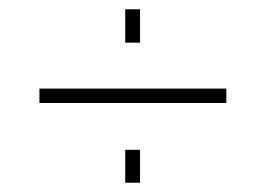

<svg xmlns="http://www.w3.org/2000/svg" viewBox="-20 -481 585 414"><path d="M250 -389V-461H282V-389ZM65 -259V-290H468V-259ZM250 -87V-158H282V-87Z"/></svg>

Font: Raleway-v4020 ExtraLight
Style: Italic
Weight: 275
Italic angle: -12°
Designer: Matt McInerney, Pablo Impallari, Rodrigo Fuenzalida
Foundry: Matt McInerney, Pablo Impallari, Rodrigo Fuenzalida
Version: Version 4.020;PS 004.020;hotconv 1.0.88;makeotf.lib2.5.64775